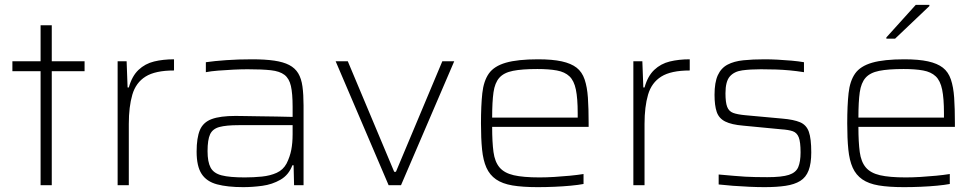

<svg xmlns="http://www.w3.org/2000/svg" viewBox="-20 -762 4028 790"><path d="M147 0V-469H31V-510H147V-658H193V-510H328V-469H193V0Z M464 0V-510H501L505 -402H510Q523 -449 550 -474.5Q577 -500 614 -509Q651 -518 696 -518V-472Q619 -472 579 -447Q539 -422 524.5 -372.5Q510 -323 510 -252V0Z M981 8Q916 8 873 -3.5Q830 -15 809.5 -46.5Q789 -78 789 -138Q789 -195 802.5 -227Q816 -259 851 -272Q886 -285 949 -285Q961 -285 987 -284.5Q1013 -284 1047.5 -283.5Q1082 -283 1117.5 -282.5Q1153 -282 1184 -281V-323Q1184 -377 1177 -408Q1170 -439 1150.5 -454Q1131 -469 1094.5 -473Q1058 -477 999 -477Q974 -477 941.5 -475.5Q909 -474 878 -471.5Q847 -469 827 -465V-506Q861 -511 910.5 -514.5Q960 -518 1017 -518Q1071 -518 1108.5 -512.5Q1146 -507 1170 -494.5Q1194 -482 1207 -460.5Q1220 -439 1224.5 -406Q1229 -373 1229 -328V0H1190L1188 -82H1183Q1168 -42 1134 -22.5Q1100 -3 1059.5 2.5Q1019 8 981 8ZM987 -32Q1024 -32 1058 -35.5Q1092 -39 1118.5 -51Q1145 -63 1159 -89Q1173 -117 1178.5 -145.5Q1184 -174 1184 -210V-247H962Q911 -247 883 -239.5Q855 -232 844.5 -209.5Q834 -187 834 -140Q834 -96 846.5 -72.5Q859 -49 892 -40.5Q925 -32 987 -32Z M1579 0 1361 -510H1411L1602 -55H1609L1800 -510H1849L1630 0Z M2192 8Q2130 8 2088.5 1Q2047 -6 2021 -24Q1995 -42 1981.5 -72Q1968 -102 1963.5 -147Q1959 -192 1959 -254Q1959 -328 1964.5 -378.5Q1970 -429 1991.5 -459.5Q2013 -490 2061.5 -504Q2110 -518 2194 -518Q2253 -518 2291.5 -509.5Q2330 -501 2352.5 -483.5Q2375 -466 2385.5 -435Q2396 -404 2399 -360Q2402 -316 2402 -256V-240H2005Q2005 -177 2010.5 -136.5Q2016 -96 2035.5 -73Q2055 -50 2094 -41Q2133 -32 2200 -32Q2228 -32 2261 -34Q2294 -36 2325 -39Q2356 -42 2381 -46V-5Q2360 -1 2328.5 2Q2297 5 2261.5 6.5Q2226 8 2192 8ZM2357 -258V-296Q2357 -357 2349.5 -393.5Q2342 -430 2323 -448Q2304 -466 2271.5 -472Q2239 -478 2191 -478Q2128 -478 2090.5 -470.5Q2053 -463 2034.5 -442Q2016 -421 2010.5 -382Q2005 -343 2005 -278H2377Z M2586 0V-510H2623L2627 -402H2632Q2645 -449 2672 -474.5Q2699 -500 2736 -509Q2773 -518 2818 -518V-472Q2741 -472 2701 -447Q2661 -422 2646.5 -372.5Q2632 -323 2632 -252V0Z M3126 8Q3098 8 3063.5 6.5Q3029 5 2996 2.5Q2963 0 2937 -3V-44Q2974 -41 3000 -38.5Q3026 -36 3047 -35Q3068 -34 3088.5 -33.5Q3109 -33 3137 -33Q3197 -33 3226 -42.5Q3255 -52 3264.5 -74.5Q3274 -97 3274 -135Q3274 -178 3266.5 -197Q3259 -216 3242 -222Q3225 -228 3194 -230L3038 -245Q2990 -249 2964 -262Q2938 -275 2929 -301.5Q2920 -328 2920 -372Q2920 -423 2933.5 -452.5Q2947 -482 2973.5 -496Q3000 -510 3038.5 -514Q3077 -518 3126 -518Q3151 -518 3179.5 -516.5Q3208 -515 3236.5 -512.5Q3265 -510 3288 -506V-465Q3256 -470 3228.5 -472.5Q3201 -475 3173.5 -476Q3146 -477 3111 -477Q3067 -477 3034 -472.5Q3001 -468 2983 -447.5Q2965 -427 2965 -378Q2965 -341 2972 -322.5Q2979 -304 2996.5 -297.5Q3014 -291 3046 -288L3199 -274Q3246 -270 3272 -259Q3298 -248 3308 -220Q3318 -192 3318 -135Q3318 -89 3307 -60.5Q3296 -32 3272.5 -17.5Q3249 -3 3212.5 2.5Q3176 8 3126 8Z M3699 8Q3637 8 3595.5 1Q3554 -6 3528 -24Q3502 -42 3488.5 -72Q3475 -102 3470.5 -147Q3466 -192 3466 -254Q3466 -328 3471.5 -378.5Q3477 -429 3498.5 -459.5Q3520 -490 3568.5 -504Q3617 -518 3701 -518Q3760 -518 3798.5 -509.5Q3837 -501 3859.5 -483.5Q3882 -466 3892.5 -435Q3903 -404 3906 -360Q3909 -316 3909 -256V-240H3512Q3512 -177 3517.5 -136.5Q3523 -96 3542.5 -73Q3562 -50 3601 -41Q3640 -32 3707 -32Q3735 -32 3768 -34Q3801 -36 3832 -39Q3863 -42 3888 -46V-5Q3867 -1 3835.5 2Q3804 5 3768.5 6.5Q3733 8 3699 8ZM3864 -258V-296Q3864 -357 3856.5 -393.5Q3849 -430 3830 -448Q3811 -466 3778.5 -472Q3746 -478 3698 -478Q3635 -478 3597.5 -470.5Q3560 -463 3541.5 -442Q3523 -421 3517.5 -382Q3512 -343 3512 -278H3884ZM3627 -603V-608L3748 -742H3804V-737L3663 -603Z"/></svg>

Font: Saira SemiExpanded ExtraLight
Style: Regular
Weight: 250
Width: 6
Designer: Hector Gatti with collaboration of the Omnibus-Type team
Foundry: Omnibus-Type
Version: Version 1.101